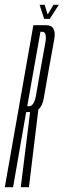

<svg xmlns="http://www.w3.org/2000/svg" viewBox="-55 -780 265 800"><path d="M-35 0H-0.5L54 -313H73Q117 -313 127.2 -369.8Q137.5 -426.5 148.5 -491.5Q160.5 -557 171 -616Q181.5 -675 137 -675H84ZM31.5 0H65.5L105.5 -329.5L71 -317.5ZM58.5 -337.5 113.5 -647.5H121Q142 -647.5 133.8 -601.2Q125.5 -555 114 -491.5Q103.5 -429.5 95.2 -383.5Q87 -337.5 66.5 -337.5ZM129 -701.5H152.5L190 -760H168L143.5 -719.5L131 -760H110Z"/></svg>

Font: Anybody UltraCondensed ExtraLight
Style: Italic
Weight: 250
Width: 1
Italic angle: -10°
Version: Version 1.113;gftools[0.9.25]